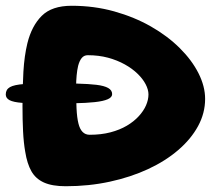

<svg xmlns="http://www.w3.org/2000/svg" viewBox="-39 -632 760 666"><path d="M118 -273Q67.5 -273 37.5 -275.2Q7.5 -277.5 -5.8 -284.5Q-19 -291.5 -19 -304.5Q-19 -321.5 -4.5 -329.8Q10 -338 44.5 -340.5Q79 -343 139.5 -343Q190 -343 229.2 -342Q268.5 -341 295.5 -337.8Q322.5 -334.5 336.2 -326.8Q350 -319 350 -305.5Q350 -294.5 334.8 -287.8Q319.5 -281 289.8 -277.8Q260 -274.5 217 -273.8Q174 -273 118 -273ZM189 14Q142 14 113.2 1Q84.5 -12 69.8 -38.2Q55 -64.5 48.5 -105.5Q43 -136.5 41 -176.5Q39 -216.5 39 -264.5Q39 -328.5 42.2 -383.8Q45.5 -439 56 -482Q71 -542.5 106 -577.2Q141 -612 209.5 -612Q287.5 -612 357.2 -592.5Q427 -573 484.8 -540Q542.5 -507 584.5 -465.2Q626.5 -423.5 649.5 -378Q672.5 -332.5 672.5 -289Q672.5 -239.5 648 -194.5Q623.5 -149.5 579.2 -111.5Q535 -73.5 474.8 -45.5Q414.5 -17.5 342 -1.8Q269.5 14 189 14ZM272 -164.5Q312 -164.5 344.2 -173Q376.5 -181.5 401 -196Q425.5 -210.5 442.2 -228.8Q459 -247 467.5 -266.5Q476 -286 476 -304.5Q476 -321 466.2 -339.8Q456.5 -358.5 438.2 -376.2Q420 -394 394 -408.5Q368 -423 335.8 -431.8Q303.5 -440.5 265.5 -440.5Q252.5 -440.5 244.5 -430.8Q236.5 -421 232 -403.5Q228.5 -389 226.8 -370.2Q225 -351.5 225 -330Q225 -287 226.5 -255.5Q228 -224 233 -204Q242.5 -164.5 272 -164.5Z"/></svg>

Font: Gluten SemiBold
Style: Regular
Weight: 600
Designer: Tyler Finck
Foundry: Etcetera Type Company
Version: Version 1.300